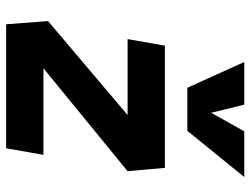

<svg xmlns="http://www.w3.org/2000/svg" viewBox="-115 -701 816 626"><g transform="rotate(90 293.0 -388.0)"><path d="M538.1 -396 202.6 -121.6H484.9L463.4 0H59.1L48.8 -136.7L355 -396H107.4L128.9 -517.6H527.3ZM266.1 -590.8 182.1 -776.4H321.3L347.7 -668.5L408.2 -776.4H557.1L406.7 -590.8Z"/></g></svg>

Font: CaskaydiaCove NF
Style: Bold Italic
Weight: 700
Italic angle: -10°
Designer: Aaron Bell
Foundry: Saja Typeworks
Version: Version 2111.001; VTT 6.35;Nerd Fonts 3.2.1